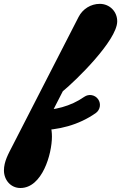

<svg xmlns="http://www.w3.org/2000/svg" viewBox="-178 -610 615 975"><path d="M136.4 -142.7C210.3 -203 414.9 -404.1 417.2 -499.9C418.4 -550.6 379.2 -590.4 328.6 -590.4C283.2 -590.4 241.7 -564.3 221.1 -524C108.7 -305 -3.6 -86 -115.9 133C-135.6 171.3 -158 210.9 -158 255.3C-158 303.2 -124.2 344.7 -74.4 344.7C36.3 344.7 85.7 172.4 85.7 83.8C85.7 46.3 77.2 3.8 55.6 -27.6C45.4 -42.5 26 -22.7 13.6 0.8C1.3 24.3 -4 51.5 14 51.5C118.8 51.5 221.4 25 308 -35.6C330.8 -51.6 336.4 -83.1 320.4 -106C304.4 -128.8 272.9 -134.4 250 -118.4C180.4 -69.6 98.1 -49.5 14 -49.5C-4 -49.5 -19.5 -37.1 -28 -21C-36.4 -5 -37.8 14.8 -27.6 29.6C-17.9 43.7 -15.3 67.4 -15.3 83.8C-15.3 109.2 -44.4 243.7 -74.4 243.7C-74.8 243.7 -73.4 243.6 -71.8 243.9C-70.4 244.1 -69 244.4 -67.7 244.9C-63.5 246.6 -59.7 249.9 -57.7 254.1C-57.1 255.3 -57 257.1 -57 255.3C-57 230 -37.5 201.4 -26.1 179C86.3 -40 198.6 -259 310.9 -478C314.4 -484.6 320.9 -489.4 328.6 -489.4C328.5 -489.4 328.4 -489.4 328.3 -489.4C328.2 -489.4 328 -489.4 327.8 -489.5C323.7 -490.1 319.9 -493.3 317.8 -496.9C316 -500 316.2 -502.5 316.2 -502.3C315.1 -456.1 119 -258.8 72.5 -221C50.9 -203.3 47.7 -171.5 65.3 -149.9C82.9 -128.3 114.7 -125.1 136.4 -142.7Z"/></svg>

Font: FRB American Cursive Guidelines Ultra
Style: Bold Italic
Weight: 1000
Italic angle: -25°
Version: Version 2.0;Modular Font Editor K font №1